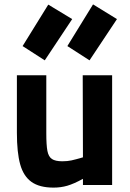

<svg xmlns="http://www.w3.org/2000/svg" viewBox="-20 -843 593 875"><path d="M491 -500V0H358V-28Q316 -5 286.5 3.5Q257 12 224 12Q160 12 123.5 -14Q87 -40 72 -94Q57 -148 57 -238V-500H191V-236Q191 -182 196 -155.5Q201 -129 216.5 -118.5Q232 -108 264 -108Q287 -108 305.5 -112Q324 -116 358 -126L357 -500ZM287 -633 404 -823 513 -756 388 -568ZM83 -633 200 -822 309 -756 184 -568Z"/></svg>

Font: Cairo
Style: Bold
Weight: 700
Designer: Mohamed Gaber
Foundry: Kief Type Foundry
Version: Version 2.100